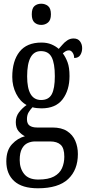

<svg xmlns="http://www.w3.org/2000/svg" viewBox="-20 -775 470 1033"><path d="M184 238Q99 238 56.5 199.5Q14 161 14 93Q14 34 44.5 1Q75 -32 114 -42Q96 -51 80.5 -68.5Q65 -86 65 -118Q65 -148 82 -170.5Q99 -193 123 -210Q88 -229 67 -270.5Q46 -312 46 -361Q46 -447 85 -496.5Q124 -546 203 -546Q233 -546 256 -536.5Q279 -527 296 -512Q304 -520 315 -533.5Q326 -547 341.5 -557.5Q357 -568 376 -568Q399 -568 410.5 -552.5Q422 -537 422 -516Q422 -495 412 -479Q402 -463 379 -463Q379 -480 370.5 -492Q362 -504 351 -504Q341 -504 333.5 -499.5Q326 -495 318 -488Q333 -468 343.5 -440Q354 -412 354 -366Q354 -290 317 -241Q280 -192 203 -192Q193 -192 178 -193.5Q163 -195 155 -198Q145 -188 135 -172.5Q125 -157 125 -134Q125 -109 139.5 -99Q154 -89 179 -89H262Q311 -89 341 -69.5Q371 -50 385 -17.5Q399 15 399 54Q399 139 346.5 188.5Q294 238 184 238ZM201 -237Q242 -237 258.5 -268Q275 -299 275 -365Q275 -434 258 -467Q241 -500 200 -500Q126 -500 126 -364Q126 -237 201 -237ZM186 191Q240 191 270.5 174.5Q301 158 313.5 130Q326 102 326 68Q326 22 306.5 4Q287 -14 250 -14H168Q148 -14 129 -5.5Q110 3 98 25Q86 47 86 86Q86 131 110 161Q134 191 186 191ZM202 -641Q180 -641 165.5 -654Q151 -667 151 -698Q151 -730 165.5 -742.5Q180 -755 202 -755Q223 -755 238.5 -742.5Q254 -730 254 -698Q254 -667 238.5 -654Q223 -641 202 -641Z"/></svg>

Font: Noto Serif Tamil ExtraCondensed
Style: Regular
Weight: 400
Width: 2
Designer: Indian Type Foundry, Tom Grace, and the Monotype Design Team
Foundry: Monotype Imaging Inc.
Version: Version 2.004; ttfautohint (v1.8.4.7-5d5b)